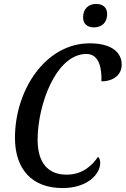

<svg xmlns="http://www.w3.org/2000/svg" viewBox="-20 -945 638 975"><path d="M457 -806C490 -806 524 -824 524 -874C524 -910 499 -925 468 -925C431 -925 402 -902 402 -857C402 -822 425 -806 457 -806ZM297 10C426 10 489 -62 489 -118C489 -132 484 -143 478 -149C448 -104 398 -58 318 -58C221 -58 171 -122 171 -235C171 -414 265 -671 419 -671C488 -671 497 -588 495 -532C555 -532 598 -564 598 -617C598 -682 542 -725 436 -725C210 -725 56 -487 56 -245C56 -83 145 10 297 10Z"/></svg>

Font: Noto Serif Condensed Medium
Style: Italic
Weight: 500
Width: 3
Italic angle: -12°
Designer: Monotype Design Team
Foundry: Monotype Imaging Inc.
Version: Version 2.013